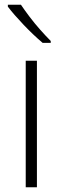

<svg xmlns="http://www.w3.org/2000/svg" viewBox="-20 -786 264 806"><path d="M135 0H88V-531H135ZM68 -766Q82 -745 103.5 -716.5Q125 -688 149 -661Q173 -634 193 -614V-606H159Q140 -622 119.5 -641.5Q99 -661 79 -682Q59 -703 42 -722.5Q25 -742 13 -758V-766Z"/></svg>

Font: Noto Sans Oriya ExtraLight
Style: Regular
Weight: 250
Version: Version 2.003